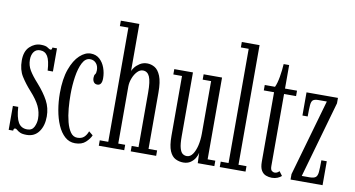

<svg xmlns="http://www.w3.org/2000/svg" viewBox="-74 -937 2098 1134"><g transform="rotate(10 974.5 -369.5)"><path d="M136 11Q110 11 96.8 4.8Q83.5 -1.5 76.8 -8Q70 -14.5 64 -14.5Q54 -14.5 54 0H27V-143.5H59Q63 -80 80.2 -50.8Q97.5 -21.5 134 -21.5Q163 -21.5 174.8 -45.2Q186.5 -69 186.5 -94.5Q186.5 -134 169.8 -169.2Q153 -204.5 114 -247.5Q80.5 -284.5 56.2 -323Q32 -361.5 32 -417.5Q32 -472.5 61.2 -500.2Q90.5 -528 127.5 -528Q157 -528 169.2 -518.8Q181.5 -509.5 189 -509.5Q196.5 -509.5 197 -523.5H224.5V-384.5H193Q189.5 -444.5 174 -469.8Q158.5 -495 128.5 -495Q104.5 -495 91.5 -477Q78.5 -459 78.5 -430Q78.5 -395.5 95.8 -366.8Q113 -338 147 -300.5Q189.5 -252.5 212.2 -210Q235 -167.5 235 -116.5Q235 -60.5 209 -24.8Q183 11 136 11Z M426 10Q391 10 364.8 -13.5Q338.5 -37 321.2 -76.8Q304 -116.5 295.5 -165.8Q287 -215 287 -266.5Q287 -352.5 308 -410.5Q329 -468.5 361.2 -498.2Q393.5 -528 426.5 -528Q458.5 -528 480 -508.8Q501.5 -489.5 512.5 -459.2Q523.5 -429 523.5 -396.5Q523.5 -354 496 -354Q482 -354 474.5 -364Q467 -374 467 -390Q467 -405.5 473 -412.2Q479 -419 479 -436.5Q479 -463 464.8 -478.8Q450.5 -494.5 429 -494.5Q400.5 -494.5 383.2 -461Q366 -427.5 358.2 -375.8Q350.5 -324 350.5 -269.5Q350.5 -228.5 354.2 -185.5Q358 -142.5 367.5 -106Q377 -69.5 393 -47Q409 -24.5 433.5 -24.5Q459.5 -24.5 474 -38Q488.5 -51.5 496.5 -74L521 -54Q512.5 -33 489.5 -11.5Q466.5 10 426 10Z M567.5 0V-32.5H618.5V-717.5H567.5V-750H678.5V-465.5Q679.5 -473.5 690.8 -488.5Q702 -503.5 721.2 -516Q740.5 -528.5 765.5 -528.5Q789 -528.5 810.5 -516Q832 -503.5 846 -469.2Q860 -435 860 -370V-32.5H911.5V0H759V-32.5H800V-359Q800 -427 787.5 -455Q775 -483 747.5 -483Q729.5 -483 714 -466.8Q698.5 -450.5 688.8 -426Q679 -401.5 678.5 -376V-32.5H720V0Z M1075.5 11Q1050.5 11 1028.5 0Q1006.5 -11 993.2 -42Q980 -73 980 -132.5V-491H928V-523H1040V-138.5Q1040 -93.5 1046.5 -70Q1053 -46.5 1064.2 -38.2Q1075.5 -30 1089.5 -30Q1110 -30 1124.5 -50.8Q1139 -71.5 1146.8 -104.8Q1154.5 -138 1154.5 -175.5V-491H1104V-523H1214.5V-32.5H1260.5V0H1161L1158.5 -62Q1156 -47.5 1146.2 -30.5Q1136.5 -13.5 1118.8 -1.2Q1101 11 1075.5 11Z M1293 0V-32.5H1340V-717.5H1293V-750H1399.5V-32.5H1447.5V0Z M1606.5 9Q1588 9 1570.8 2.5Q1553.5 -4 1542.8 -22Q1532 -40 1532 -75V-491H1470.5V-523.5H1532Q1543 -546 1550 -586.8Q1557 -627.5 1559 -664.5H1592V-523.5H1664V-491H1592V-59Q1592 -37.5 1600.2 -30.8Q1608.5 -24 1617 -24Q1627 -24 1634 -28.5Q1641 -33 1645 -37.5L1664 -12Q1655 -3.5 1640 2.8Q1625 9 1606.5 9Z M1717.5 0V-32.5L1848.5 -491H1799Q1776 -491 1766.2 -483.5Q1756.5 -476 1754.5 -453.2Q1752.5 -430.5 1752.5 -384.5H1721V-523.5H1909.5V-491L1779 -32.5H1824.5Q1850.5 -32.5 1861.5 -40.8Q1872.5 -49 1874.8 -72.8Q1877 -96.5 1877 -143.5H1909.5V0Z"/></g></svg>

Font: Imbue 10pt Light
Style: Regular
Weight: 300
Designer: Tyler Finck
Foundry: Etcetera Type Company
Version: Version 1.102; ttfautohint (v1.8.3)